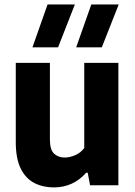

<svg xmlns="http://www.w3.org/2000/svg" viewBox="-20 -828 603 858"><path d="M220.5 9.5Q172 9.5 133.5 -10.2Q95 -30 72.8 -74.5Q50.5 -119 50.5 -193V-547H203V-204.5Q203 -159 221.5 -141.5Q240 -124 269.5 -124Q291 -124 315.8 -134.5Q340.5 -145 356.5 -166.5V-547H509V0H382.5L372 -56H365Q307 9.5 220.5 9.5ZM320.5 -616.5 388 -808H510.5L435 -616.5ZM125 -616.5 192.5 -808H314.5L239.5 -616.5Z"/></svg>

Font: Encode Sans SmCnd
Style: Bold
Weight: 700
Width: 4
Designer: Multiple Designers
Foundry: Impallari Type
Version: Version 3.002; ttfautohint (v1.8.3) -l 8 -r 50 -G 200 -x 14 